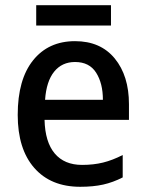

<svg xmlns="http://www.w3.org/2000/svg" viewBox="-20 -707 560 737"><path d="M268 -549Q366 -549 420.5 -482.5Q475 -416 475 -307V-247H151Q153 -162 190 -118Q227 -74 295 -74Q339 -74 375.5 -83Q412 -92 451 -112V-26Q414 -7 376 1.5Q338 10 288 10Q175 10 111.5 -62.5Q48 -135 48 -266Q48 -402 107 -475.5Q166 -549 268 -549ZM268 -469Q218 -469 188 -432Q158 -395 153 -324H375Q375 -387 349 -428Q323 -469 268 -469ZM406 -687V-609H119V-687Z"/></svg>

Font: Noto Sans Ethiopic SemiCondensed Medium
Style: Regular
Weight: 500
Width: 4
Designer: Monotype Design Team
Foundry: Monotype Imaging Inc.
Version: Version 2.102; ttfautohint (v1.8.4.7-5d5b)